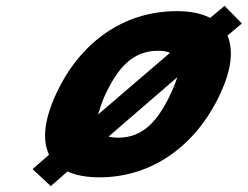

<svg xmlns="http://www.w3.org/2000/svg" viewBox="-20 -594 844 654"><path d="M147 -67 91 -18 153 40 210 -10C240 4 277 10 319 10C502 10 650 -102 730 -274C768 -356 776 -421 755 -473L804 -514L745 -574L696 -533C665 -549 626 -556 582 -556C398 -556 251 -447 171 -274C131 -187 123 -118 147 -67ZM559 -414 314 -204C319 -221 326 -243 336 -266C380 -362 431 -421 518 -421C535 -421 548 -419 559 -414ZM350 -129 584 -331C580 -318 573 -300 565 -282C521 -186 470 -125 383 -125C370 -125 360 -126 350 -129Z"/></svg>

Font: Passageway
Style: BdSuIt
Weight: 700
Foundry: Ascender Corporation
Version: Version 1.11